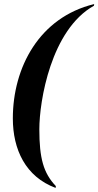

<svg xmlns="http://www.w3.org/2000/svg" viewBox="-20 -787 482 942"><path d="M253 135 254 126C193 62 173 -11 173 -153C173 -291 230 -641 441 -759L442 -767C173 -702 43 -456 43 -206C43 -54 105 80 253 135Z"/></svg>

Font: Noto Serif Display SemiBold
Style: Italic
Weight: 600
Italic angle: -12°
Designer: Monotype Design Team
Foundry: Monotype Imaging Inc.
Version: Version 2.009